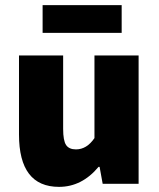

<svg xmlns="http://www.w3.org/2000/svg" viewBox="-20 -716 618 748"><path d="M146 -588V-696H454V-588ZM210 12Q54 12 54 -192V-500H226V-214Q226 -168 237.5 -151Q249 -134 276 -134Q318 -134 348 -178V-500H520V0H380L368 -66H364Q299 12 210 12Z"/></svg>

Font: Assistant ExtraBold
Style: Regular
Weight: 800
Designer: Hebrew By Ben Nathan, Latin by Paul Hunt
Version: Version 2.001;PS 002.001;hotconv 1.0.88;makeotf.lib2.5.64775